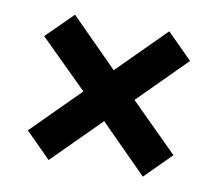

<svg xmlns="http://www.w3.org/2000/svg" viewBox="-58 -630 666 587"><g transform="rotate(10 275.0 -337.0)"><path d="M127.5 -111.7 49.2 -190 195.8 -336.7 48.3 -482.5 130 -563.3 275.8 -416.7 422.5 -563.3 500.8 -485 354.2 -338.3 500.8 -192.5 420 -111.7 274.2 -258.3Z"/></g></svg>

Font: Funnel Sans Light
Style: Bold
Weight: 700
Version: Version 1.000